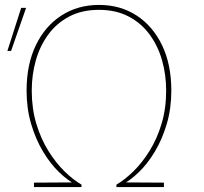

<svg xmlns="http://www.w3.org/2000/svg" viewBox="-20 -760 828 780"><path d="M10 -553 66 -728H86L25 -553ZM118 0V-18L286 -19L290 -9Q256 -26 220.5 -60Q185 -94 155 -144Q125 -194 106.5 -256.5Q88 -319 88 -392Q88 -498 125.5 -576Q163 -654 229.5 -697Q296 -740 382 -740Q469 -740 535 -697Q601 -654 638.5 -576Q676 -498 676 -392Q676 -319 657.5 -256.5Q639 -194 609 -144Q579 -94 543.5 -60Q508 -26 474 -9L477 -19L646 -18V0H453V-10Q486 -29 521.5 -63.5Q557 -98 587.5 -147Q618 -196 636.5 -257.5Q655 -319 655 -392Q655 -456 638.5 -514.5Q622 -573 588 -619.5Q554 -666 502.5 -693Q451 -720 382 -720Q313 -720 261.5 -693Q210 -666 176 -619.5Q142 -573 125.5 -514.5Q109 -456 109 -392Q109 -319 127.5 -257.5Q146 -196 176.5 -147Q207 -98 242.5 -63.5Q278 -29 311 -10V0Z"/></svg>

Font: Murecho Thin
Style: Regular
Weight: 100
Designer: Neil Summerour
Foundry: Positype
Version: Version 1.010